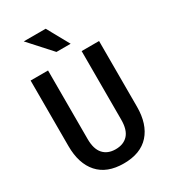

<svg xmlns="http://www.w3.org/2000/svg" viewBox="-228 -1061 1048 1183"><g transform="rotate(-30 296.5 -470.0)"><path d="M296 10Q177 10 115 -59.5Q53 -129 53 -254V-720H177V-232Q177 -161 208.5 -126Q240 -91 296 -91Q353 -91 384.5 -125.5Q416 -160 416 -232V-720H540V-253Q540 -129 478 -59.5Q416 10 296 10ZM279 -793 137 -950H293L380 -793Z"/></g></svg>

Font: Instrument Sans SemiCondensed SemiBold
Style: Regular
Weight: 600
Width: 4
Designer: Rodrigo Fuenzalida
Foundry: fragTYPE
Version: Version 1.000;gftools[0.9.28]